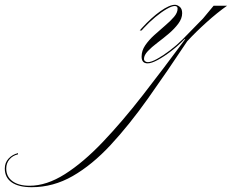

<svg xmlns="http://www.w3.org/2000/svg" viewBox="-582 -257 966 800"><path d="M33 7Q8 7 8 -21Q8 -46 23 -68Q38 -90 60.5 -110.5Q83 -131 105.5 -150Q128 -169 143 -186.5Q158 -204 158 -221Q158 -232 146 -232Q134 -232 112.5 -219.5Q91 -207 65.5 -186Q40 -165 17 -140L8 -130H0L9 -140Q49 -184 86.5 -210.5Q124 -237 147 -237Q156 -237 166.5 -229Q177 -221 177 -202Q177 -180 161 -158.5Q145 -137 121.5 -117Q98 -97 74 -79Q50 -61 34 -44Q18 -27 18 -12Q18 -5 23 -1.5Q28 2 34 2Q48 2 72.5 -11.5Q97 -25 126 -47Q155 -69 180 -94L264 -180L308 -233H364Q324 -205 278.5 -164Q233 -123 198 -85Q113 43 34.5 153.5Q-44 264 -121 347Q-198 430 -279 476.5Q-360 523 -450 523Q-504 523 -533 503Q-562 483 -562 445Q-562 421 -546.5 404Q-531 387 -507 381V386Q-529 391 -542.5 407Q-556 423 -556 445Q-556 479 -530 498Q-504 517 -459 517Q-388 517 -311.5 468.5Q-235 420 -154 335Q-73 250 13 139.5Q99 29 190 -94H187Q161 -67 131 -44Q101 -21 75 -7Q49 7 33 7Z"/></svg>

Font: Ballet 72pt
Style: Regular
Weight: 400
Designer: Maximiliano R. Sproviero
Foundry: Omnibus-Type
Version: Version 1.100; ttfautohint (v1.8.3)